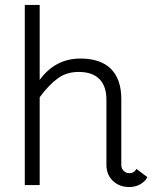

<svg xmlns="http://www.w3.org/2000/svg" viewBox="-20 -749 627 774"><path d="M501 -51Q521 -51 530 -68L574 -35Q566 -18 546 -6.5Q526 5 501 5Q461 5 435 -20Q409 -45 409 -85V-347Q409 -402 380.5 -430.5Q352 -459 297 -459Q249 -459 213.5 -433.5Q178 -408 140 -357V-3H80V-729H140V-427Q203 -513 304 -513Q386 -513 427.5 -471Q469 -429 469 -350V-84Q469 -70 478.5 -60.5Q488 -51 501 -51Z"/></svg>

Font: Bellota
Style: Regular
Weight: 400
Designer: Kemie Guaida
Foundry: Kemie Guaida
Version: Version 4.001